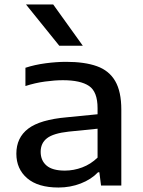

<svg xmlns="http://www.w3.org/2000/svg" viewBox="-20 -828 638 857"><path d="M241 9Q149.5 9 101.2 -32.5Q53 -74 53 -142Q53 -213.5 106 -253.8Q159 -294 278.5 -304.5L415.5 -318V-345Q415.5 -418.5 377.5 -444.2Q339.5 -470 260.5 -470Q225 -470 180.8 -464Q136.5 -458 93.5 -444V-525.5Q134.5 -539 183.2 -545.5Q232 -552 275.5 -552Q358 -552 412.5 -532.5Q467 -513 494.2 -466.2Q521.5 -419.5 521.5 -338.5V0H431L423.5 -59H417.5Q387 -27 340.2 -9Q293.5 9 241 9ZM161.5 -150.5Q161.5 -111.5 187.8 -89Q214 -66.5 269.5 -66.5Q309 -66.5 347 -80.8Q385 -95 415.5 -124.5V-253.5L286.5 -240.5Q218 -233 189.8 -211Q161.5 -189 161.5 -150.5ZM244.5 -624 96 -808H217.5L349.5 -624Z"/></svg>

Font: Encode Sans Expanded Medium
Style: Regular
Weight: 500
Width: 7
Designer: Multiple Designers
Foundry: Impallari Type
Version: Version 3.000; ttfautohint (v1.8.3) -l 8 -r 50 -G 200 -x 14 